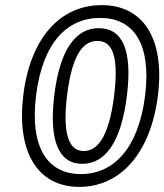

<svg xmlns="http://www.w3.org/2000/svg" viewBox="-20 -693 642 750"><path d="M296 -13C169 -13 95 -112 121 -321C147 -529 244 -623 371 -623C498 -623 572 -528 547 -321C521 -112 423 -13 296 -13ZM290 37C454 37 570 -100 597 -321C624 -542 540 -673 377 -673C214 -673 98 -543 71 -321C44 -100 126 37 290 37ZM301 -53C393 -53 454 -141 476 -321C498 -502 456 -583 366 -583C277 -583 214 -502 192 -321C170 -141 211 -53 301 -53ZM307 -103C263 -103 220 -141 242 -321C264 -500 315 -533 360 -533C406 -533 448 -500 426 -321C404 -141 352 -103 307 -103Z"/></svg>

Font: Falling Sky
Style: ExtOuObl
Weight: 400
Designer: Paul D. Hunt
Foundry: Adobe Systems Incorporated
Version: Version 1.02